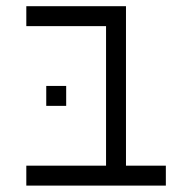

<svg xmlns="http://www.w3.org/2000/svg" viewBox="-20 -582 540 602"><path d="M500 0V-62.5H375Q375 -62.5 375 -562.5H62.5V-500H312.5V-62.5H62.5V0ZM187.5 -250V-312.5H125V-250Z"/></svg>

Font: BFUnifontExMono
Style: Regular
Weight: 500
Version: Version 15.0.06